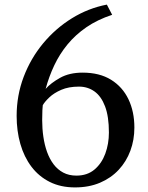

<svg xmlns="http://www.w3.org/2000/svg" viewBox="-20 -799 644 833"><path d="M305.4 14.1Q243.2 14.1 195.8 -9.7Q148.4 -33.5 116.4 -75.8Q84.4 -118.1 68.3 -174.5Q52.2 -230.9 52.2 -296.1Q52.2 -385.2 82.7 -465.6Q113.2 -546 167.3 -611.1Q221.5 -676.2 292.3 -719.9Q363.2 -763.6 443.6 -779L466.6 -734.8Q402.7 -713.7 354.8 -680.8Q307 -647.8 272.6 -605.9Q238.3 -564 215.3 -515.2Q192.3 -466.3 178 -413.4Q200.5 -438.8 240.8 -461.4Q281 -483.9 338.6 -483.9Q411.9 -483.9 461.8 -453Q511.7 -422 537.4 -368.2Q563 -314.5 563 -245.5Q563 -191.9 545.6 -145Q528.2 -98 494.9 -62.3Q461.6 -26.5 413.8 -6.2Q365.9 14.1 305.4 14.1ZM322.6 -423.2Q277.6 -423.2 245.8 -409.3Q213.9 -395.4 194.1 -376.6Q174.2 -357.7 165.6 -342.7Q164.8 -333.7 163.9 -320.6Q163 -307.6 163 -277.5Q163 -240.9 168.1 -205.8Q173.2 -170.6 184 -140.2Q194.9 -109.8 212.3 -86.5Q229.7 -63.3 254.4 -50.2Q279 -37.1 311.4 -37.1Q358.8 -37.1 390 -63.5Q421.3 -90 436.9 -132.6Q452.5 -175.3 452.5 -224.1Q452.5 -293.5 435.8 -337.5Q419.1 -381.5 389.9 -402.3Q360.6 -423.2 322.6 -423.2Z"/></svg>

Font: Merriweather 7pt Light
Style: Regular
Weight: 300
Designer: Eben Sorkin
Foundry: Eben Sorkin
Version: Version 2.200;gftools[0.9.31]